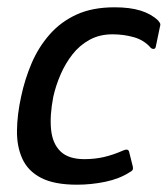

<svg xmlns="http://www.w3.org/2000/svg" viewBox="-20 -501 459 526"><path d="M191 5Q129 5 93 -13.5Q57 -32 41.5 -65.5Q26 -99 26.5 -143Q27 -187 38 -237Q48 -284 66.5 -327.5Q85 -371 115.5 -406Q146 -441 189.5 -461Q233 -481 294 -481Q336 -481 365 -472Q394 -463 413 -445Q418 -439 419 -436Q420 -433 418 -427L407 -374Q406 -367 401 -367Q396 -367 393 -370Q375 -391 347 -399Q319 -407 288 -407Q253 -407 225.5 -392Q198 -377 178.5 -352Q159 -327 146 -297Q133 -267 126 -236Q116 -184 120 -145.5Q124 -107 146 -86Q168 -65 211 -65Q240 -65 265.5 -71Q291 -77 318 -89Q332 -95 334 -84L344 -44Q345 -38 343 -35Q341 -32 335 -29Q307 -11 268.5 -3Q230 5 191 5Z"/></svg>

Font: Glory Thin Medium
Style: Italic
Weight: 500
Italic angle: -12°
Version: Version 1.011